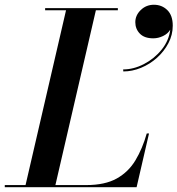

<svg xmlns="http://www.w3.org/2000/svg" viewBox="-66 -784 743 804"><path d="M500.6 -691Q500.6 -719.9 523.4 -742Q546.2 -764.1 578.5 -764.1Q611.8 -764.1 634.6 -741.8Q657.4 -719.5 657.4 -676.7Q657.4 -637.8 639.3 -603.3Q621.3 -568.9 591.4 -542Q561.4 -515.2 524.6 -500Q487.8 -484.8 450.3 -484.8L449.8 -493.3Q493.5 -493.3 536.7 -515.7Q580 -538 610.6 -575.8Q641.2 -613.5 646.9 -659.6Q636.5 -642.5 616.5 -633Q596.6 -623.5 575.7 -623.5Q538.6 -623.5 519.6 -643.2Q500.6 -662.9 500.6 -691ZM506 0H-46V-9H41L210.5 -741H123V-750H427.5V-741H335.5L166 -9H295Q373.5 -9 422.8 -36.5Q472 -64 501.2 -112.8Q530.5 -161.5 548.5 -225H558Z"/></svg>

Font: Bodoni* 24pt Medium
Style: Italic
Weight: 500
Italic angle: -13°
Version: Version 2.3